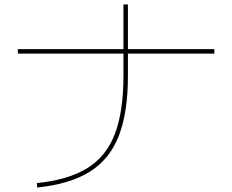

<svg xmlns="http://www.w3.org/2000/svg" viewBox="-20 -825 1040 860"><path d="M145 -5Q285 -19 370.5 -71.5Q456 -124 494.5 -225Q533 -326 533 -485V-805H553V-485Q553 -321 512 -216Q471 -111 381.5 -55.5Q292 0 147 15ZM60 -585V-605H940V-585Z"/></svg>

Font: M PLUS 1 Code Thin
Style: Regular
Weight: 250
Designer: Coji Morishita
Foundry: UNDERFOREST DESIGN
Version: Version 1.002